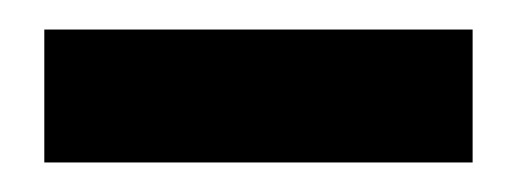

<svg xmlns="http://www.w3.org/2000/svg" viewBox="-20 -680 350 130"><path d="M10 -570V-660H300V-570Z"/></svg>

Font: Scada
Style: Bold
Weight: 700
Designer: Jovanny Lemonad
Foundry: Jovanny Lemonad
Version: Version 4.100;PS 004.100;hotconv 1.0.88;makeotf.lib2.5.64775